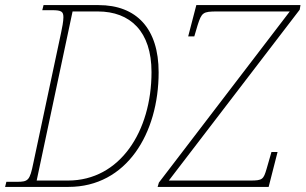

<svg xmlns="http://www.w3.org/2000/svg" viewBox="-35 -734 1200 754"><path d="M-15 0H234C462 0 588 -210 588 -450C588 -622 501 -714 352 -714H136L131 -694H170C207 -694 214 -688 214 -666C214 -650 209 -625 205 -606L96 -94C82 -25 76 -20 31 -20H-10ZM584 0H1020L1055 -137H1031L1012 -71C1000 -30 996 -25 949 -25H628L1142 -696L1145 -714H736L704 -591H728L741 -635C757 -685 762 -689 818 -689H1103L589 -17ZM232 -25H109L250 -689H349C477 -689 560 -610 560 -451C560 -218 436 -25 232 -25Z"/></svg>

Font: Noto Serif SemiCondensed Thin
Style: Italic
Weight: 100
Width: 4
Italic angle: -12°
Designer: Monotype Design Team
Foundry: Monotype Imaging Inc.
Version: Version 2.013